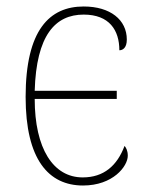

<svg xmlns="http://www.w3.org/2000/svg" viewBox="-20 -562 447 592"><path d="M236 10C328 10 374 -49 374 -82C374 -98 368 -108 364 -112C341 -51 300 -15 235 -15C144 -15 87 -104 87 -257H340V-282H87C92 -453 150 -517 238 -517C317 -517 348 -469 348 -407C359 -407 371 -415 371 -440C371 -501 320 -542 238 -542C133 -542 59 -470 59 -263C59 -70 130 10 236 10Z"/></svg>

Font: Noto Serif SemiCondensed Thin
Style: Regular
Weight: 100
Width: 4
Designer: Monotype Design Team
Foundry: Monotype Imaging Inc.
Version: Version 2.015